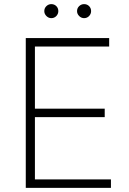

<svg xmlns="http://www.w3.org/2000/svg" viewBox="-20 -912 628 932"><path d="M105.1 0V-727.3H509.9V-686.1H149.5V-384.6H488.3V-343.4H149.5V-41.2H518.5V0ZM229 -823.9Q215.6 -823.9 205.3 -834.2Q195 -844.5 195 -858Q195 -872.5 205.3 -882.3Q215.6 -892 229 -892Q243.6 -892 253.4 -882.3Q263.1 -872.5 263.1 -858Q263.1 -844.5 253.4 -834.2Q243.6 -823.9 229 -823.9ZM388.1 -823.9Q374.6 -823.9 364.3 -834.2Q354 -844.5 354 -858Q354 -872.5 364.3 -882.3Q374.6 -892 388.1 -892Q402.7 -892 412.5 -882.3Q422.2 -872.5 422.2 -858Q422.2 -844.5 412.5 -834.2Q402.7 -823.9 388.1 -823.9Z"/></svg>

Font: Inter Extra Light BETA
Style: Regular
Weight: 200
Designer: Rasmus Andersson
Foundry: rsms
Version: Version 3.011;git-f93a4a705